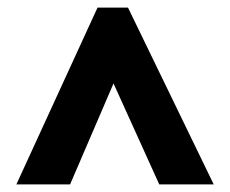

<svg xmlns="http://www.w3.org/2000/svg" viewBox="-20 -735 603 504"><path d="M23 -251 236 -715H316L541 -251H398L278 -516L164 -251Z"/></svg>

Font: Noto Sans Mono SemiCondensed Black
Style: Regular
Weight: 900
Width: 4
Designer: Monotype Design Team
Foundry: Monotype Imaging Inc.
Version: Version 2.014; ttfautohint (v1.8.4.7-5d5b)